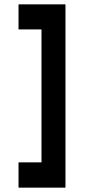

<svg xmlns="http://www.w3.org/2000/svg" viewBox="-20 -800 423 881"><path d="M280.4 -780V61H65V-55H170.4V-665H65V-780Z"/></svg>

Font: SUIT Variable
Style: Regular
Weight: 400
Designer: Sunn Youn; Korean Glyphs from Source Han Sans (Sandoll Communications; Soo-young Jang, Joo-yeon Kang)
Foundry: Sunn
Version: Version 1.150;FEAKit 1.0